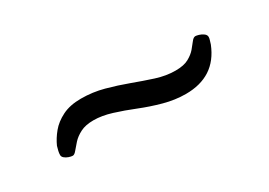

<svg xmlns="http://www.w3.org/2000/svg" viewBox="-14 -516 698 499"><g transform="rotate(-30 335.0 -267.0)"><path d="M119 -212Q114 -212 107 -214.5Q100 -217 95.5 -221Q91 -225 91 -230Q91 -236 92.5 -242Q94 -248 96 -255Q104 -273 118 -290Q132 -307 155 -318.5Q178 -330 211 -330Q246 -330 279 -321Q312 -312 343 -300.5Q374 -289 403.5 -279.5Q433 -270 461 -270Q486 -270 500.5 -278Q515 -286 523.5 -296Q532 -306 538 -314Q544 -322 550 -322Q553 -322 560 -320Q567 -318 573 -313.5Q579 -309 579 -303Q579 -299 577.5 -294.5Q576 -290 574 -283Q558 -243 528 -223.5Q498 -204 454 -204Q422 -204 389 -213Q356 -222 325 -234.5Q294 -247 265 -256Q236 -265 211 -265Q187 -265 171.5 -257Q156 -249 146.5 -238.5Q137 -228 130.5 -220Q124 -212 119 -212Z"/></g></svg>

Font: Asap Expanded Medium
Style: Regular
Weight: 500
Width: 7
Designer: Pablo Cosgaya
Foundry: Omnibus-Type
Version: Version 3.001